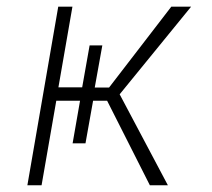

<svg xmlns="http://www.w3.org/2000/svg" viewBox="-20 -548 627 568"><path d="M545.4 -528.3H486.8L302.7 -289.1H260.3L282.7 -413.6H245.1L223.1 -289.6H152.8L194.3 -528.3H152.3L61 0H103L146.5 -250H216.8L194.8 -124H232.9L255.4 -250H296.9L423.3 0H476.6L334 -269Z"/></svg>

Font: Roboto Mono ExtraLight
Style: Italic
Weight: 250
Italic angle: -10°
Monospace: yes
Designer: Google
Version: Version 3.000